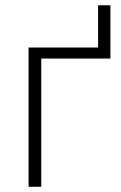

<svg xmlns="http://www.w3.org/2000/svg" viewBox="-20 -712 461 732"><path d="M400.9 -488.8H137.2V0H88.9V-530.8H354V-691.9H400.9Z"/></svg>

Font: OpenSans-Light
Style: Regular
Weight: 300
Foundry: Ascender Corporation
Version: Version 1.10